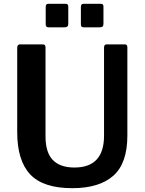

<svg xmlns="http://www.w3.org/2000/svg" viewBox="-20 -974 757 1004"><path d="M358 10Q205 10 137.5 -62.5Q70 -135 70 -283V-724Q70 -733 74 -737.5Q78 -742 84 -742H204Q218 -742 218 -726V-261Q218 -177 256 -137.5Q294 -98 369 -98Q524 -98 524 -264V-725Q524 -742 538 -742H633Q646 -742 646 -726V-265Q646 -120 572.5 -55Q499 10 358 10ZM337 -849Q337 -839 332 -835Q327 -831 316 -831H236Q226 -831 222.5 -835Q219 -839 219 -847V-938Q219 -954 232 -954H324Q337 -954 337 -940ZM521 -849Q521 -839 516 -835Q511 -831 499 -831H420Q410 -831 406.5 -834.5Q403 -838 403 -847V-938Q403 -954 416 -954H508Q521 -954 521 -940Z"/></svg>

Font: n
Style: Regular
Weight: 600
Designer: Pablo Impallari, Rodrigo Fuenzalida
Foundry: Impallari Type
Version: Version 1.002; ttfautohint (v1.5)